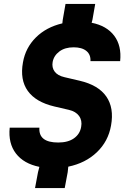

<svg xmlns="http://www.w3.org/2000/svg" viewBox="-20 -840 640 970"><path d="M29 -195H179Q174 -120 274 -120Q324 -120 354 -141.5Q384 -163 390 -199Q396 -231 379.5 -254Q363 -277 328 -285L255 -302Q161 -324 120.5 -380.5Q80 -437 96 -525Q109 -599 161.5 -651Q214 -703 295 -722L297 -740L311 -820H461L447 -740L443 -725Q519 -710 557 -659.5Q595 -609 587 -531H437Q439 -564 416.5 -582.5Q394 -601 352 -601Q308 -601 280 -580Q252 -559 246 -527Q241 -499 256 -478.5Q271 -458 306 -450L383 -432Q477 -410 517 -352.5Q557 -295 541 -206Q527 -126 469.5 -71Q412 -16 325 2L322 30L307 110H157L172 30L179 3Q100 -13 60.5 -64.5Q21 -116 29 -195Z"/></svg>

Font: JetBrains Mono ExtraBold
Style: Italic
Weight: 800
Designer: Philipp Nurullin, Konstantin Bulenkov
Foundry: JetBrains
Version: Version 1.000; ttfautohint (v1.8.3)